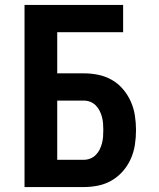

<svg xmlns="http://www.w3.org/2000/svg" viewBox="-20 -755 640 775"><path d="M79 0V-735H477V-625H211V-459H318Q348 -459 377 -453Q406 -447 431.5 -432.5Q457 -418 476.5 -395Q496 -372 508 -345Q520 -318 524.5 -288.5Q529 -259 529 -230Q529 -200 524.5 -170.5Q520 -141 508 -114Q496 -87 476.5 -64.5Q457 -42 431.5 -27Q406 -12 377 -6Q348 0 318 0ZM318 -110Q332 -110 344.5 -115Q357 -120 366.5 -129.5Q376 -139 382 -151Q388 -163 391.5 -176Q395 -189 396 -202.5Q397 -216 397 -230Q397 -243 396 -256.5Q395 -270 391.5 -283Q388 -296 382 -308Q376 -320 366.5 -329.5Q357 -339 344.5 -344Q332 -349 318 -349H211V-110Z"/></svg>

Font: Iosevka Extrabold Extended
Style: Regular
Weight: 800
Width: 7
Monospace: yes
Designer: Belleve Invis
Foundry: Belleve Invis
Version: Version 32.5.0; ttfautohint (v1.8.4)